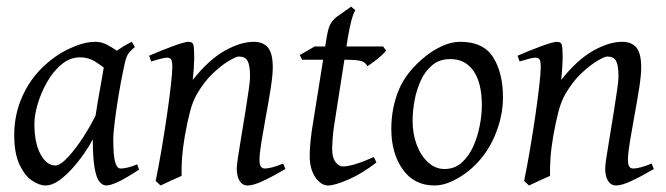

<svg xmlns="http://www.w3.org/2000/svg" viewBox="-20 -548 2033 586"><path d="M404.3 -30.3Q365.7 -4.9 341.6 6.6Q317.4 18.1 304.2 18.1Q293.5 18.1 283.9 7.1Q274.4 -3.9 268.8 -34.9Q263.2 -65.9 263.2 -126Q263.2 -139.2 267.6 -169.4Q272 -199.7 278.1 -235.6Q284.2 -271.5 289.8 -302Q295.4 -332.5 297.4 -345.7Q301.8 -366.2 327.1 -386Q352.5 -405.8 382.3 -420.4L391.6 -404.3Q376.5 -392.1 370.1 -381.8Q363.8 -371.6 357.9 -341.3Q348.6 -298.3 341.3 -253.4Q334 -208.5 329.8 -173.3Q325.7 -138.2 325.7 -125Q325.7 -73.7 331.3 -53.7Q336.9 -33.7 347.7 -33.7Q356.4 -33.7 368.9 -36.4Q381.3 -39.1 398.9 -46.4ZM364.3 -379.9Q351.6 -371.1 346.2 -357.9Q340.8 -344.7 337.2 -334.2Q333.5 -323.7 325.7 -323.7Q317.9 -323.7 303.5 -336.2Q289.1 -348.6 269.3 -360.8Q249.5 -373 224.6 -373Q193.8 -373 168.2 -351.8Q142.6 -330.6 124 -298.1Q105.5 -265.6 95.2 -231.2Q85 -196.8 85 -169.9Q85 -112.3 103.5 -77.6Q122.1 -43 148.9 -43Q164.1 -43 187.7 -68.6Q211.4 -94.2 235.6 -131.8Q259.8 -169.4 276.4 -205.1L264.6 -125Q253.9 -104.5 237.1 -80.1Q220.2 -55.7 200 -33.2Q179.7 -10.7 158.9 3.7Q138.2 18.1 119.1 18.1Q99.6 18.1 77.1 2.7Q54.7 -12.7 39.1 -46.6Q23.4 -80.6 23.4 -136.7Q23.4 -208 56.6 -271.2Q89.8 -334.5 153.3 -377.9Q177.7 -394.5 210.2 -407.5Q242.7 -420.4 270 -420.4Q290.5 -420.4 307.9 -410.9Q325.2 -401.4 339.4 -391.4Q353.5 -381.3 364.3 -379.9Z M851.1 -32.2Q810.1 -8.3 781.5 4.9Q752.9 18.1 735.8 18.1Q720.2 18.1 711.4 4.2Q702.6 -9.8 702.6 -33.7Q702.6 -43.5 706.8 -70.8Q710.9 -98.1 717 -134.5Q723.1 -170.9 729 -207.5Q734.9 -244.1 739 -273.2Q743.2 -302.2 743.2 -314.5Q743.2 -348.1 735.8 -361.8Q728.5 -375.5 709 -375.5Q701.2 -375.5 679 -362.5Q656.7 -349.6 629.9 -324.2Q603 -298.8 580.6 -260.3Q568.4 -238.8 560.3 -208.5Q552.2 -178.2 544.4 -134.8Q537.6 -94.7 535.6 -66.2Q533.7 -37.6 534.2 -11.2Q522.5 -6.3 502 3.2Q481.4 12.7 470.2 18.1L455.1 4.4Q464.4 -40.5 473.4 -93.8Q482.4 -147 489.7 -197.8Q497.1 -248.5 501.5 -287.4Q505.9 -326.2 505.9 -342.3Q505.9 -362.8 501.7 -367.4Q497.6 -372.1 489.3 -372.1Q482.9 -372.1 466.6 -367.7Q450.2 -363.3 441.4 -360.4L435.1 -377.9Q473.1 -394.5 508.8 -407.5Q544.4 -420.4 555.2 -420.4Q567.9 -420.4 570.3 -410.9Q572.8 -401.4 572.8 -369.6Q572.8 -360.4 571.3 -337.9Q569.8 -315.4 568.4 -304.2Q617.2 -365.7 665.8 -393.1Q714.4 -420.4 754.4 -420.4Q782.7 -420.4 797.6 -403.1Q812.5 -385.7 812.5 -342.3Q812.5 -318.8 806.4 -279.5Q800.3 -240.2 792.2 -196.8Q784.2 -153.3 778.1 -116.2Q772 -79.1 772 -60.5Q772 -45.4 776.1 -39.6Q780.3 -33.7 788.1 -33.7Q807.6 -33.7 844.2 -48.8Z M1158.2 -393.6Q1148.9 -381.3 1129.2 -366Q1109.4 -350.6 1101.1 -345.7Q1095.7 -358.4 1080.8 -362.1Q1065.9 -365.7 1032.2 -365.7H901.9L895 -379.9L940.4 -406.2H1149.4ZM1128.9 -52.2Q1085 -18.1 1043.2 0Q1001.5 18.1 981.4 18.1Q959.5 18.1 942.4 -7.1Q925.3 -32.2 925.3 -71.8Q925.3 -88.9 926.8 -106.4Q928.2 -124 931.6 -148.9L975.1 -421.9Q980.5 -459 987.5 -472.7Q994.6 -486.3 1006.3 -495.6L1051.8 -527.8L1064.5 -516.6Q1064.5 -516.6 1061.3 -511Q1058.1 -505.4 1053 -487.3Q1047.9 -469.2 1041.5 -432.1L999 -159.7Q996.6 -142.6 995.1 -123Q993.7 -103.5 993.7 -94.7Q993.7 -66.9 1003.9 -53.5Q1014.2 -40 1026.4 -40Q1056.6 -40 1121.1 -68.8Z M1515.1 -251Q1515.1 -190.9 1488.8 -130.4Q1462.4 -69.8 1412.1 -27.8Q1388.7 -8.8 1360.8 4.6Q1333 18.1 1306.2 18.1Q1243.7 18.1 1209 -31.2Q1174.3 -80.6 1174.3 -154.3Q1174.3 -218.8 1197.5 -274.4Q1220.7 -330.1 1279.8 -377Q1302.2 -395 1329.8 -407.7Q1357.4 -420.4 1385.3 -420.4Q1455.6 -420.4 1485.4 -372.8Q1515.1 -325.2 1515.1 -251ZM1450.7 -226.1Q1450.7 -294.4 1425.5 -331.1Q1400.4 -367.7 1354 -367.7Q1321.8 -367.7 1299.6 -349.4Q1277.3 -331.1 1264.2 -302Q1251 -272.9 1245.1 -240.5Q1239.3 -208 1239.3 -179.2Q1239.3 -139.2 1252 -105.7Q1264.6 -72.3 1286.9 -52.2Q1309.1 -32.2 1336.4 -32.2Q1367.7 -32.2 1389.4 -51.8Q1411.1 -71.3 1424.6 -101.6Q1438 -131.8 1444.3 -165Q1450.7 -198.2 1450.7 -226.1Z M1975.6 -32.2Q1934.6 -8.3 1906 4.9Q1877.4 18.1 1860.4 18.1Q1844.7 18.1 1835.9 4.2Q1827.1 -9.8 1827.1 -33.7Q1827.1 -43.5 1831.3 -70.8Q1835.4 -98.1 1841.6 -134.5Q1847.7 -170.9 1853.5 -207.5Q1859.4 -244.1 1863.5 -273.2Q1867.7 -302.2 1867.7 -314.5Q1867.7 -348.1 1860.4 -361.8Q1853 -375.5 1833.5 -375.5Q1825.7 -375.5 1803.5 -362.5Q1781.2 -349.6 1754.4 -324.2Q1727.5 -298.8 1705.1 -260.3Q1692.9 -238.8 1684.8 -208.5Q1676.8 -178.2 1668.9 -134.8Q1662.1 -94.7 1660.2 -66.2Q1658.2 -37.6 1658.7 -11.2Q1647 -6.3 1626.5 3.2Q1606 12.7 1594.7 18.1L1579.6 4.4Q1588.9 -40.5 1597.9 -93.8Q1606.9 -147 1614.3 -197.8Q1621.6 -248.5 1626 -287.4Q1630.4 -326.2 1630.4 -342.3Q1630.4 -362.8 1626.2 -367.4Q1622.1 -372.1 1613.8 -372.1Q1607.4 -372.1 1591.1 -367.7Q1574.7 -363.3 1565.9 -360.4L1559.6 -377.9Q1597.7 -394.5 1633.3 -407.5Q1668.9 -420.4 1679.7 -420.4Q1692.4 -420.4 1694.8 -410.9Q1697.3 -401.4 1697.3 -369.6Q1697.3 -360.4 1695.8 -337.9Q1694.3 -315.4 1692.9 -304.2Q1741.7 -365.7 1790.3 -393.1Q1838.9 -420.4 1878.9 -420.4Q1907.2 -420.4 1922.1 -403.1Q1937 -385.7 1937 -342.3Q1937 -318.8 1930.9 -279.5Q1924.8 -240.2 1916.7 -196.8Q1908.7 -153.3 1902.6 -116.2Q1896.5 -79.1 1896.5 -60.5Q1896.5 -45.4 1900.6 -39.6Q1904.8 -33.7 1912.6 -33.7Q1932.1 -33.7 1968.8 -48.8Z"/></svg>

Font: Dai Banna SIL Light
Style: Italic
Weight: 300
Italic angle: -11°
Designer: Victor Gaultney
Foundry: SIL International
Version: Version 4.000